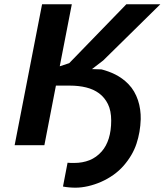

<svg xmlns="http://www.w3.org/2000/svg" viewBox="-20 -682 773 902"><path d="M502.4 -115.7Q502.4 -161.6 487.1 -192.9Q471.7 -224.1 445.3 -243.7Q419.4 -262.7 384.8 -271.2Q350.1 -279.8 308.1 -279.8H242.7L188.5 0H48.8L177.7 -662.1H317.4L260.7 -370.6L305.2 -385.3L573.7 -662.1H733.4L464.8 -397.9L412.1 -357.4L457 -356Q473.6 -351.6 490 -345.7Q506.3 -339.8 522.2 -331.8Q538.1 -323.7 553.5 -312.7Q568.8 -301.8 584 -286.1Q599.1 -270.5 610.1 -251.5Q621.1 -232.4 628.2 -211.2Q635.3 -189.9 638.4 -167.2Q641.6 -144.5 641.1 -122.1Q639.2 -61 621.1 -6.6Q603 47.9 560.5 96.7Q539.1 121.1 512 140.1Q484.9 159.2 454.8 172.4Q424.8 185.5 393.8 192.6Q362.8 199.7 334.5 199.7Q319.3 199.7 303.5 198.2Q287.6 196.8 275.9 194.3L297.4 82.5Q304.7 83.5 313.2 83.5Q321.8 83.5 329.1 83.5Q367.7 83.5 400.4 70.6Q433.1 57.6 458 29.3Q479.5 4.9 491 -31.7Q502.4 -68.4 502.4 -115.7Z"/></svg>

Font: PT Astra Sans
Style: Bold Italic
Weight: 700
Italic angle: -16°
Designer: A.Korolkova, I. Chaeva
Foundry: ParaType Ltd
Version: Version 1.002W